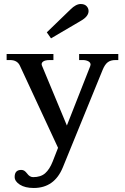

<svg xmlns="http://www.w3.org/2000/svg" viewBox="-20 -739 622 956"><path d="M234 -548 213 -578 331 -692Q358 -719 382 -719Q401 -719 411 -708.5Q421 -698 421 -684Q421 -657 382 -635ZM569 -470V-440H555Q531 -440 516.5 -429Q502 -418 491 -391L293 94Q251 197 148 197Q105 197 79 180.5Q53 164 53 142Q53 107 86 107Q95 107 101.5 111.5Q108 116 115 125Q128 143 145 143Q183 143 205 123.5Q227 104 242 66L269 -3L79 -412Q66 -440 30 -440H13V-470H246V-440H228Q204 -440 194 -432Q184 -424 189 -412L313 -114L429 -409L431 -417Q431 -428 419.5 -434Q408 -440 392 -440H374V-470Z"/></svg>

Font: Taviraj Medium
Style: Regular
Weight: 500
Designer: Katatrad Team
Foundry: CadsonDemak
Version: Version 1.001